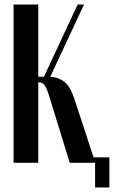

<svg xmlns="http://www.w3.org/2000/svg" viewBox="-20 -719 503 848"><path d="M288 0 194 -305Q184 -336 174 -346Q164 -356 150 -356H149V0H40V-699H149V-380H174L323 -699H351L202 -380Q238 -378 264 -358Q290 -338 308 -284L401 0ZM376 -24H463V109H400V0H376Z"/></svg>

Font: Moniqa Extra Bold Narrow Heading
Style: Regular
Weight: 800
Width: 4
Designer: Rajesh Rajput
Foundry: Rajesh Rajput
Version: Version 1.000;December 15, 2022;FontCreator 14.0.0.2794 32-b